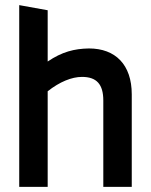

<svg xmlns="http://www.w3.org/2000/svg" viewBox="-20 -729 589 749"><path d="M383 -337V0H494V-361C494 -477 430 -540 327 -540C270 -539 222 -527 166 -489V-689L55 -709V0H166V-373C213 -410 260 -429 300 -429C357 -429 383 -400 383 -337Z"/></svg>

Font: All Genders v4
Style: Regular
Weight: 400
Designer: Rassam Alawdi
Foundry: Rassam Art
Version: Version 3.100;FEAKit 1.0